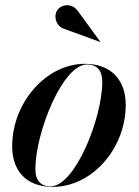

<svg xmlns="http://www.w3.org/2000/svg" viewBox="-20 -719 542 749"><path d="M231.5 -606 370 -555.5 371 -556.5 283 -677C258 -710.5 216.5 -700.5 203 -678.5C187.5 -654 199.5 -615.5 231.5 -606ZM186 10C339.5 10 470.5 -140 470.5 -310C470.5 -405 415.5 -470 310.5 -470C161 -470 27.5 -319.5 27.5 -148.5C27.5 -53.5 81.5 10 186 10ZM177.5 8C136.5 8 118 -18 118 -59.5C118 -201 224 -467.5 319.5 -467.5C360.5 -467.5 379 -441.5 379 -400C379 -258.5 272.5 8 177.5 8Z"/></svg>

Font: Bodoni* 96pt Medium
Style: Italic
Weight: 500
Italic angle: -13°
Version: Version 2.3